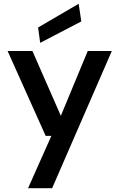

<svg xmlns="http://www.w3.org/2000/svg" viewBox="-20 -773 630 1013"><path d="M128 220 251 -56H221L20 -504H151L301 -162L443 -504H570L255 220ZM192 -547 181 -628 395 -753 409 -660Z"/></svg>

Font: DM Sans SemiBold
Style: Regular
Weight: 600
Designer: Colophon Foundry, Jonny Pinhorn
Foundry: Colophon Foundry
Version: Version 4.004; ttfautohint (v1.8.4.7-5d5b)